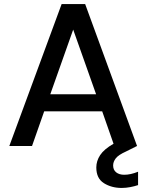

<svg xmlns="http://www.w3.org/2000/svg" viewBox="-20 -720 728 947"><path d="M26 0 284 -700H400L656 0L602 27Q564 44 551 61Q538 78 538 96Q538 118 553 130Q568 142 593 142Q624 142 661 127V193Q643 199 622 203Q601 207 580 207Q530 207 492.5 183.5Q455 160 455 106Q455 74 474 45Q493 16 540 -11L484 -171H198L138 0ZM228 -255H454L341 -574Z"/></svg>

Font: Ultramarine Medium
Style: Regular
Weight: 500
Designer: Colophon Foundry, Jonny Pinhorn
Foundry: Colophon Foundry
Version: Version 1.200; ttfautohint (v1.8.3)